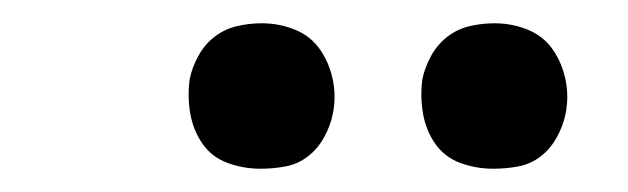

<svg xmlns="http://www.w3.org/2000/svg" viewBox="-20 -753 540 165"><path d="M404 -608Q389 -608 375.5 -613Q362 -618 354 -629.5Q346 -641 343.5 -655.5Q341 -670 343 -685Q345 -695 350.5 -705Q356 -715 364.5 -721.5Q373 -728 383.5 -730.5Q394 -733 405 -733Q420 -733 433.5 -727.5Q447 -722 455 -710.5Q463 -699 466 -684.5Q469 -670 466 -655Q464 -645 458.5 -635Q453 -625 444.5 -618.5Q436 -612 425.5 -610Q415 -608 404 -608ZM204 -608Q189 -608 175.5 -613Q162 -618 154 -629.5Q146 -641 143.5 -655.5Q141 -670 143 -685Q145 -695 150.5 -705Q156 -715 164.5 -721.5Q173 -728 183.5 -730.5Q194 -733 205 -733Q220 -733 233.5 -727.5Q247 -722 255 -710.5Q263 -699 266 -684.5Q269 -670 266 -655Q264 -645 258.5 -635Q253 -625 244.5 -618.5Q236 -612 225.5 -610Q215 -608 204 -608Z"/></svg>

Font: Iosevka SS18
Style: Italic
Weight: 400
Italic angle: -9°
Monospace: yes
Designer: Belleve Invis
Foundry: Belleve Invis
Version: Version 25.1.1; ttfautohint (v1.8.4)